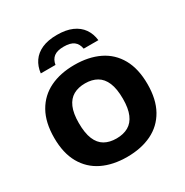

<svg xmlns="http://www.w3.org/2000/svg" viewBox="-183 -948 1060 1103"><g transform="rotate(-30 346.5 -397.0)"><path d="M346.5 7.5Q253 7.5 183.5 -26.2Q114 -60 75.5 -127.8Q37 -195.5 37 -297Q37 -399 75.5 -467Q114 -535 183.5 -568.8Q253 -602.5 346.5 -602.5Q440 -602.5 509.8 -568.8Q579.5 -535 617.8 -466.8Q656 -398.5 656 -297Q656 -196 617.8 -128Q579.5 -60 509.8 -26.2Q440 7.5 346.5 7.5ZM346.5 -115Q392.5 -115 425 -133.5Q457.5 -152 474.5 -191.8Q491.5 -231.5 491.5 -294.5Q491.5 -361 474.2 -401.8Q457 -442.5 424.5 -461.2Q392 -480 346.5 -480Q301 -480 268.8 -461.8Q236.5 -443.5 219.2 -403.8Q202 -364 202 -300.5Q202 -233.5 219 -192.8Q236 -152 268.2 -133.5Q300.5 -115 346.5 -115ZM155.5 -656.5Q160.5 -700.5 183 -733.2Q205.5 -766 246 -784Q286.5 -802 346 -802Q405.5 -802 446.2 -784Q487 -766 509.8 -733.2Q532.5 -700.5 537.5 -656.5H440Q434.5 -690 412.5 -707Q390.5 -724 346 -724Q302.5 -724 280.5 -707Q258.5 -690 253 -656.5Z"/></g></svg>

Font: Encode Sans SC Condensed Thin
Style: Bold
Weight: 700
Version: Version 3.002